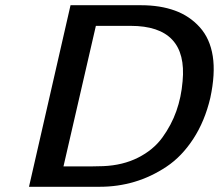

<svg xmlns="http://www.w3.org/2000/svg" viewBox="-20 -715 838 735"><path d="M91 0 250 -695H520Q593 -695 649.5 -674.5Q706 -654 745 -610.5Q784 -567 794.5 -500Q805 -433 785 -340Q764 -251 720 -183.5Q676 -116 617.5 -77Q559 -38 495 -19Q431 0 362 0ZM223 -78H330Q338 -78 353 -78.5Q368 -79 375 -79Q450 -82 508.5 -111.5Q567 -141 601.5 -188.5Q636 -236 655 -289.5Q674 -343 679 -404Q699 -616 480 -616H347Z"/></svg>

Font: Coval
Style: Medium Italic
Weight: 500
Foundry: Context Ltd
Version: Version 001.000